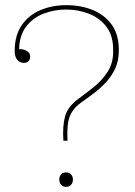

<svg xmlns="http://www.w3.org/2000/svg" viewBox="-20 -719 522 745"><path d="M72 -475Q57 -475 47 -487Q37 -499 37 -521Q37 -582 64.5 -621.5Q92 -661 137.5 -680Q183 -699 237 -699Q295 -699 341.5 -679.5Q388 -660 415 -621Q442 -582 441 -522H419Q420 -578 394.5 -613Q369 -648 327 -665Q285 -682 236 -682Q191 -682 149 -666Q107 -650 80.5 -614.5Q54 -579 54 -521L50 -528Q67 -530 82 -522.5Q97 -515 97 -500Q97 -488 90.5 -481.5Q84 -475 72 -475ZM226 -173Q222 -229 232.5 -267.5Q243 -306 286 -337Q315 -358 346 -383Q377 -408 398.5 -442Q420 -476 419 -522H441Q441 -483 427 -453Q413 -423 391 -399.5Q369 -376 344 -357Q319 -338 296 -322Q272 -305 259.5 -285Q247 -265 243.5 -238.5Q240 -212 242 -173ZM236 6Q224 6 217 -2Q210 -10 210 -22Q210 -34 217 -42Q224 -50 236 -50Q249 -50 256 -42Q263 -34 263 -22Q263 -10 256 -2Q249 6 236 6Z"/></svg>

Font: Montagu Slab 144pt Thin
Style: Regular
Weight: 250
Version: Version 1.000